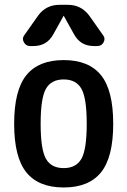

<svg xmlns="http://www.w3.org/2000/svg" viewBox="-20 -785 540 814"><path d="M325.2 -408.7Q302.7 -448.2 250 -448.2Q197.3 -448.2 174.8 -408.7Q152.3 -369.1 152.3 -260.3Q152.3 -151.4 174.8 -111.8Q197.3 -72.3 250 -72.3Q302.7 -72.3 325.2 -111.8Q347.7 -151.4 347.7 -260.3Q347.7 -369.1 325.2 -408.7ZM408.2 -54.2Q356.4 9.8 250 9.8Q143.6 9.8 91.8 -54.2Q40 -118.2 40 -260.3Q40 -402.3 91.8 -466.3Q143.6 -530.3 250 -530.3Q356.4 -530.3 408.2 -466.3Q460 -402.3 460 -260.3Q460 -118.2 408.2 -54.2ZM267.6 -764.6Q324.2 -764.6 358.4 -718.8L417 -635.7Q427.7 -622.1 419.4 -606Q411.1 -589.8 392.6 -589.8H377.9Q321.3 -589.8 293.9 -639.6L251 -716.8Q251 -717.8 250 -717.8Q249 -717.8 249 -716.8L206.1 -639.6Q178.7 -589.8 122.1 -589.8H107.4Q89.8 -589.8 81.1 -606Q72.3 -622.1 83 -635.7L141.6 -718.8Q174.8 -764.6 232.4 -764.6Z"/></svg>

Font: Rounded Mgen+ 1mn medium
Style: Regular
Weight: 500
Designer: [Source Han Sans]
Ryoko NISHIZUKA  (kana & ideographs); Paul D. Hunt (Latin, Greek & Cyrillic); Wenlong ZHANG  (bopomofo
Version: Version 1.059.20150602